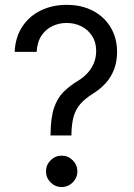

<svg xmlns="http://www.w3.org/2000/svg" viewBox="-20 -757 547 783"><path d="M186.1 -204.5V-208.8Q186.8 -276.6 200.3 -316.8Q213.8 -356.9 238.6 -381.7Q263.5 -406.6 298.3 -427.6Q319.2 -440.3 335.9 -457.9Q352.6 -475.5 362.4 -498.6Q372.2 -521.7 372.2 -549.7Q372.2 -584.5 355.8 -610.1Q339.5 -635.7 312.1 -649.5Q284.8 -663.4 251.4 -663.4Q222.3 -663.4 195.3 -651.3Q168.3 -639.2 150.2 -613.3Q132.1 -587.4 129.3 -545.5H39.8Q42.6 -605.8 71.2 -648.8Q99.8 -691.8 146.8 -714.5Q193.9 -737.2 251.4 -737.2Q313.9 -737.2 360.3 -712.4Q406.6 -687.5 432 -644.2Q457.4 -600.9 457.4 -545.5Q457.4 -506.4 445.5 -474.8Q433.6 -443.2 411.4 -418.3Q389.2 -393.5 358 -374.3Q326.7 -354.8 307.9 -333.3Q289.1 -311.8 280.5 -282.3Q272 -252.8 271.3 -208.8V-204.5ZM231.5 5.7Q205.3 5.7 186.4 -13.1Q167.6 -32 167.6 -58.2Q167.6 -84.5 186.4 -103.3Q205.3 -122.2 231.5 -122.2Q257.8 -122.2 276.6 -103.3Q295.5 -84.5 295.5 -58.2Q295.5 -40.8 286.8 -26.3Q278.1 -11.7 263.7 -3Q249.3 5.7 231.5 5.7Z"/></svg>

Font: InterMG
Style: Regular
Weight: 400
Designer: Rasmus Andersson
Foundry: rsms
Version: Version 3.019;December 26, 2023;FontCreator 15.0.0.2955 64-b